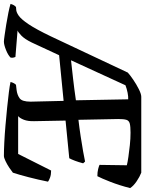

<svg xmlns="http://www.w3.org/2000/svg" viewBox="62 -844 744 984"><g transform="rotate(90 434.0 -352.0)"><path d="M155 0Q148 0 123.5 -3.5Q99 -7 67.5 -12Q36 -17 7 -23Q-22 -29 -38 -34Q-35 -45 -31 -51.5Q-27 -58 -22 -62L-10 -63Q4 -63 22.5 -76Q41 -89 66.5 -127Q92 -165 128 -240L314 -635Q326 -646 350 -662.5Q374 -679 399 -691.5Q424 -704 438 -704H827Q848 -696 871.5 -680Q895 -664 906 -647Q892 -592 874 -546Q856 -500 845 -479Q824 -479 808.5 -483Q793 -487 787 -490L789 -630Q774 -634 746 -638Q718 -642 685.5 -645.5Q653 -649 622 -649Q590 -649 575 -645Q560 -641 556 -627.5Q552 -614 552 -586L556 -382Q599 -387 641.5 -393.5Q684 -400 718 -406Q752 -412 770 -416L779 -406Q773 -383 766 -364.5Q759 -346 753 -335L560 -316L563 -156Q564 -124 556 -103Q548 -82 537 -73H731L816 -242Q837 -242 852 -236.5Q867 -231 873 -226Q863 -176 850 -126Q837 -76 827 -46Q817 -38 800.5 -27Q784 -16 767 -8Q750 0 741 0Q714 0 673 -2Q632 -4 585.5 -8Q539 -12 494.5 -16.5Q450 -21 414.5 -25.5Q379 -30 362 -34Q365 -45 369 -52Q373 -59 377 -62L403 -65Q428 -68 445.5 -80.5Q463 -93 463 -137L459 -306L225 -283L160 -143Q142 -106 124 -89Q106 -72 98 -70L234 -59Q235 -56 237 -49.5Q239 -43 237 -34Q224 -21 197.5 -10.5Q171 0 155 0ZM251 -344Q296 -349 345 -354.5Q394 -360 456 -369L451 -637Q438 -638 417.5 -634Q397 -630 379 -623Z"/></g></svg>

Font: Texturina 72pt 72pt SemiBold
Style: Italic
Weight: 600
Italic angle: -11°
Designer: Guillermo Torres Carreño
Foundry: Omnibus-Type
Version: Version 1.002; ttfautohint (v1.8.3)